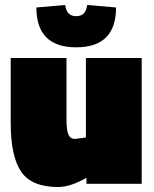

<svg xmlns="http://www.w3.org/2000/svg" viewBox="-20 -738 617 771"><path d="M325 -505H549V0H327V-24Q263 13 213 13Q107 13 65 -48.5Q23 -110 23 -244V-505H247V-259Q247 -214 255 -197Q263 -180 281 -180L325 -186ZM126 -708 242 -718Q247 -673 286 -673Q325 -673 330 -718L446 -708Q446 -548 286 -548Q126 -548 126 -708Z"/></svg>

Font: Titillium Web Black
Style: Regular
Weight: 900
Version: Version 1.002;PS 35.000;hotconv 1.0.70;makeotf.lib2.5.55311